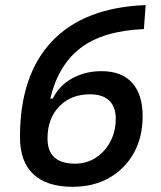

<svg xmlns="http://www.w3.org/2000/svg" viewBox="-20 -716 626 746"><path d="M262.2 9.8Q161.6 9.8 109.6 -39.1Q57.6 -87.9 57.6 -183.6Q57.6 -424.8 182.4 -555.9Q307.1 -687 545.9 -696.3L539.1 -603Q379.9 -596.2 293 -529.5Q206.1 -462.9 175.3 -333H185.1Q210 -383.8 260.5 -411.6Q311 -439.5 374.5 -439.5Q453.1 -439.5 493.7 -394Q534.2 -348.6 534.2 -264.2Q534.2 -183.1 499.8 -121.3Q465.3 -59.6 404.3 -24.9Q343.3 9.8 262.2 9.8ZM271.5 -80.1Q316.4 -80.1 352.3 -103.3Q388.2 -126.5 408.9 -166Q429.7 -205.6 429.7 -255.4Q429.7 -300.8 404.3 -325.2Q378.9 -349.6 329.6 -349.6Q255.9 -349.6 210.2 -302.5Q164.6 -255.4 164.6 -178.2Q164.6 -80.1 271.5 -80.1Z"/></svg>

Font: Cascadia Mono
Style: Italic
Weight: 400
Italic angle: -10°
Monospace: yes
Designer: Aaron Bell
Foundry: Saja Typeworks
Version: Version 2404.023; ttfautohint (v1.8.4)